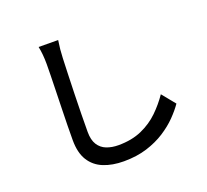

<svg xmlns="http://www.w3.org/2000/svg" viewBox="-140 -957 1279 1185"><g transform="rotate(-20 500.0 -364.5)"><path d="M354 -785.2Q344.7 -727.1 342.8 -669.9Q341.3 -628.4 339.1 -568.1Q336.9 -507.8 335.2 -440.2Q333.5 -372.6 332.3 -307.1Q331.1 -241.7 331.1 -189.9Q331.1 -137.2 350.8 -106Q370.6 -74.7 405 -61.3Q439.5 -47.9 482.9 -47.9Q570.3 -47.9 636.2 -77.1Q702.1 -106.4 750.5 -153.6Q798.8 -200.7 835 -253.9L905.8 -167Q881.3 -131.3 843.3 -92.3Q805.2 -53.2 752.7 -19.3Q700.2 14.6 632.6 35.9Q564.9 57.1 481 57.1Q404.8 57.1 347.7 33.9Q290.5 10.7 258.8 -40Q227.1 -90.8 227.1 -173.8Q227.1 -216.8 228 -270.5Q229 -324.2 230.5 -382.1Q231.9 -439.9 233.4 -494.9Q234.9 -549.8 235.8 -595.5Q236.8 -641.1 236.8 -669.9Q236.8 -734.4 226.1 -786.1Z"/></g></svg>

Font: Source Han Sans CN Medium
Style: Regular
Weight: 500
Designer: Ryoko NISHIZUKA  (kana, bopomofo & ideographs); Paul D. Hunt (Latin, Greek & Cyrillic); Sandoll Communications , Soo-you
Foundry: Adobe
Version: Version 2.004;hotconv 1.0.118;makeotfexe 2.5.65603